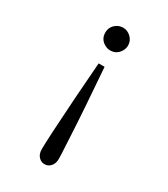

<svg xmlns="http://www.w3.org/2000/svg" viewBox="-210 -903 920 1054"><g transform="rotate(30 250.0 -376.5)"><path d="M231.4 -571.8H269Q290.5 -294.9 297.9 -143.1Q302.2 -57.1 303.2 -41.5Q304.2 -21.5 304.2 -7.8Q304.2 17.6 292 34.2Q276.4 56.2 249.5 56.2Q231.4 56.2 216.8 43.5Q196.3 25.9 196.3 -7.8Q196.3 -71.8 214.8 -347.2Q222.7 -460.9 231.4 -571.8ZM250.5 -809.1Q279.8 -809.1 302.2 -786.6Q322.3 -765.6 322.3 -737.3Q322.3 -716.8 311 -699.2Q289.6 -665 250 -665Q232.9 -665 217.3 -673.3Q178.2 -693.8 178.2 -737.3Q178.2 -774.4 209.5 -796.4Q228 -809.1 250.5 -809.1Z"/></g></svg>

Font: BIZ UDMincho
Style: Regular
Weight: 400
Monospace: yes
Designer: TypeBank Co., Ltd.
Foundry: Morisawa Inc.
Version: Version 1.06